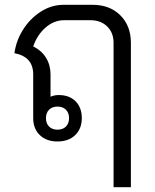

<svg xmlns="http://www.w3.org/2000/svg" viewBox="-20 -578 644 798"><path d="M524 -400V200H452V-400Q452 -442 425.5 -468Q399 -494 356 -494H246Q205 -494 170 -464Q135 -434 118 -385Q153 -368 171.5 -337.5Q190 -307 190 -269V-176Q206 -183 224 -183Q268 -183 294 -157Q320 -131 320 -87Q320 -43 292.5 -16.5Q265 10 219 10Q173 10 145.5 -16.5Q118 -43 118 -87V-269Q118 -342 40 -357Q47 -409 76 -455Q105 -501 149.5 -529.5Q194 -558 244 -558H365Q436 -558 480 -514.5Q524 -471 524 -400ZM171 -87Q171 -65 184 -52Q197 -39 219 -39Q241 -39 254 -52Q267 -65 267 -87Q267 -109 254 -122Q241 -135 219 -135Q197 -135 184 -122Q171 -109 171 -87Z"/></svg>

Font: Stavian Regular
Style: Regular
Weight: 400
Version: Version 1.000; ttfautohint (v1.6)